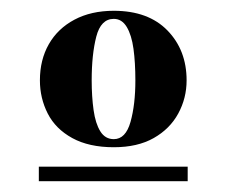

<svg xmlns="http://www.w3.org/2000/svg" viewBox="-20 -743 421 356"><path d="M191 -470Q145 -470 114 -487Q83 -504 68.5 -532.5Q54 -561 54 -594Q54 -632 70.5 -661Q87 -690 118 -706.5Q149 -723 191 -723Q255 -723 290.5 -686.5Q326 -650 326 -594Q326 -561 310.5 -532.5Q295 -504 265 -487Q235 -470 191 -470ZM52 -407V-434H328V-407ZM191 -485Q213 -485 222 -517Q231 -549 231 -594Q231 -627 227.5 -652.5Q224 -678 215 -693Q206 -708 191 -708Q167 -708 158.5 -675Q150 -642 150 -594Q150 -564 153.5 -539Q157 -514 166 -499.5Q175 -485 191 -485Z"/></svg>

Font: Kalnia SemiBold
Style: Regular
Weight: 600
Designer: Frida Medrano
Foundry: Frida Medrano
Version: Version 1.105